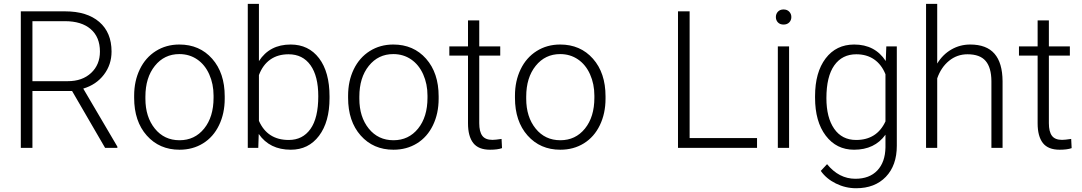

<svg xmlns="http://www.w3.org/2000/svg" viewBox="-20 -770 5637 1000"><path d="M355.5 -295.9H148.9V0H88.4V-710.9H319.3Q433.1 -710.9 497.1 -655.8Q561 -600.6 561 -501.5Q561 -433.1 521 -380.9Q481 -328.6 413.6 -308.6L591.3 -6.3V0H527.3ZM148.9 -347.2H333Q408.7 -347.2 454.6 -390.1Q500.5 -433.1 500.5 -501.5Q500.5 -576.7 452.6 -618.2Q404.8 -659.7 318.4 -659.7H148.9Z M678.7 -272Q678.7 -348.1 708.3 -409.2Q737.8 -470.2 791.7 -504.2Q845.7 -538.1 914.1 -538.1Q1019.5 -538.1 1085 -464.1Q1150.4 -390.1 1150.4 -268.1V-255.9Q1150.4 -179.2 1120.8 -117.9Q1091.3 -56.6 1037.6 -23.4Q983.9 9.8 915 9.8Q810.1 9.8 744.4 -64.2Q678.7 -138.2 678.7 -260.3ZM737.3 -255.9Q737.3 -161.1 786.4 -100.3Q835.4 -39.6 915 -39.6Q994.1 -39.6 1043.2 -100.3Q1092.3 -161.1 1092.3 -260.7V-272Q1092.3 -332.5 1069.8 -382.8Q1047.4 -433.1 1006.8 -460.7Q966.3 -488.3 914.1 -488.3Q835.9 -488.3 786.6 -427Q737.3 -365.7 737.3 -266.6Z M1696.3 -258.8Q1696.3 -135.3 1641.6 -62.7Q1586.9 9.8 1494.6 9.8Q1384.3 9.8 1327.6 -72.3L1325.2 0H1270.5V-750H1328.6V-451.7Q1384.3 -538.1 1493.7 -538.1Q1587.4 -538.1 1641.8 -466.6Q1696.3 -395 1696.3 -267.6ZM1637.7 -269Q1637.7 -373.5 1597.2 -430.4Q1556.6 -487.3 1482.9 -487.3Q1426.8 -487.3 1387.7 -459.7Q1348.6 -432.1 1328.6 -378.9V-140.6Q1372.6 -41 1483.9 -41Q1556.2 -41 1596.9 -98.1Q1637.7 -155.3 1637.7 -269Z M1793 -272Q1793 -348.1 1822.5 -409.2Q1852.1 -470.2 1906 -504.2Q1960 -538.1 2028.3 -538.1Q2133.8 -538.1 2199.2 -464.1Q2264.6 -390.1 2264.6 -268.1V-255.9Q2264.6 -179.2 2235.1 -117.9Q2205.6 -56.6 2151.9 -23.4Q2098.1 9.8 2029.3 9.8Q1924.3 9.8 1858.6 -64.2Q1793 -138.2 1793 -260.3ZM1851.6 -255.9Q1851.6 -161.1 1900.6 -100.3Q1949.7 -39.6 2029.3 -39.6Q2108.4 -39.6 2157.5 -100.3Q2206.5 -161.1 2206.5 -260.7V-272Q2206.5 -332.5 2184.1 -382.8Q2161.6 -433.1 2121.1 -460.7Q2080.6 -488.3 2028.3 -488.3Q1950.2 -488.3 1900.9 -427Q1851.6 -365.7 1851.6 -266.6Z M2476.1 -663.6V-528.3H2585.4V-480.5H2476.1V-128.4Q2476.1 -84.5 2491.9 -63Q2507.8 -41.5 2544.9 -41.5Q2559.6 -41.5 2592.3 -46.4L2594.7 1.5Q2571.8 9.8 2532.2 9.8Q2472.2 9.8 2444.8 -25.1Q2417.5 -60.1 2417.5 -127.9V-480.5H2320.3V-528.3H2417.5V-663.6Z M2662.1 -272Q2662.1 -348.1 2691.7 -409.2Q2721.2 -470.2 2775.1 -504.2Q2829.1 -538.1 2897.5 -538.1Q3002.9 -538.1 3068.4 -464.1Q3133.8 -390.1 3133.8 -268.1V-255.9Q3133.8 -179.2 3104.2 -117.9Q3074.7 -56.6 3021 -23.4Q2967.3 9.8 2898.4 9.8Q2793.5 9.8 2727.8 -64.2Q2662.1 -138.2 2662.1 -260.3ZM2720.7 -255.9Q2720.7 -161.1 2769.8 -100.3Q2818.8 -39.6 2898.4 -39.6Q2977.5 -39.6 3026.6 -100.3Q3075.7 -161.1 3075.7 -260.7V-272Q3075.7 -332.5 3053.2 -382.8Q3030.8 -433.1 2990.2 -460.7Q2949.7 -488.3 2897.5 -488.3Q2819.3 -488.3 2770 -427Q2720.7 -365.7 2720.7 -266.6Z M3571.8 -50.8H3922.9V0H3511.2V-710.9H3571.8Z M4089.8 0H4031.2V-528.3H4089.8ZM4021 -681.2Q4021 -697.8 4031.7 -709.2Q4042.5 -720.7 4061 -720.7Q4079.6 -720.7 4090.6 -709.2Q4101.6 -697.8 4101.6 -681.2Q4101.6 -664.6 4090.6 -653.3Q4079.6 -642.1 4061 -642.1Q4042.5 -642.1 4031.7 -653.3Q4021 -664.6 4021 -681.2Z M4225.1 -269Q4225.1 -393.1 4280 -465.6Q4335 -538.1 4429.2 -538.1Q4537.1 -538.1 4593.3 -452.1L4596.2 -528.3H4650.9V-10.7Q4650.9 91.3 4593.8 150.9Q4536.6 210.4 4439 210.4Q4383.8 210.4 4333.7 185.8Q4283.7 161.1 4254.9 120.1L4287.6 85Q4349.6 161.1 4435.1 161.1Q4508.3 161.1 4549.3 117.9Q4590.3 74.7 4591.8 -2V-68.4Q4535.6 9.8 4428.2 9.8Q4336.4 9.8 4280.8 -63.5Q4225.1 -136.7 4225.1 -261.2ZM4284.2 -258.8Q4284.2 -157.7 4324.7 -99.4Q4365.2 -41 4439 -41Q4546.9 -41 4591.8 -137.7V-383.3Q4571.3 -434.1 4532.7 -460.7Q4494.1 -487.3 4439.9 -487.3Q4366.2 -487.3 4325.2 -429.4Q4284.2 -371.6 4284.2 -258.8Z M4861.3 -439Q4890.1 -486.3 4935.1 -512.2Q4980 -538.1 5033.2 -538.1Q5118.2 -538.1 5159.7 -490.2Q5201.2 -442.4 5201.7 -346.7V0H5143.6V-347.2Q5143.1 -418 5113.5 -452.6Q5084 -487.3 5019 -487.3Q4964.8 -487.3 4923.1 -453.4Q4881.3 -419.4 4861.3 -361.8V0H4803.2V-750H4861.3Z M5442.9 -663.6V-528.3H5552.2V-480.5H5442.9V-128.4Q5442.9 -84.5 5458.7 -63Q5474.6 -41.5 5511.7 -41.5Q5526.4 -41.5 5559.1 -46.4L5561.5 1.5Q5538.6 9.8 5499 9.8Q5439 9.8 5411.6 -25.1Q5384.3 -60.1 5384.3 -127.9V-480.5H5287.1V-528.3H5384.3V-663.6Z"/></svg>

Font: Roboto Light
Style: Regular
Weight: 300
Designer: Google
Version: Version 2.134; 2016; ttfautohint (v1.6)